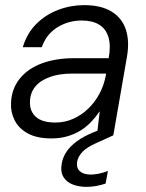

<svg xmlns="http://www.w3.org/2000/svg" viewBox="-20 -528 568 749"><path d="M181 12Q124 12 88.5 -7.5Q53 -27 37 -59Q21 -91 23 -126Q25 -181 56.5 -220.5Q88 -260 142.5 -280.5Q197 -301 269 -301H404Q413 -350 403 -383Q393 -416 366.5 -432Q340 -448 299 -448Q247 -448 204 -421.5Q161 -395 143 -344H69Q85 -398 121.5 -434.5Q158 -471 207 -489.5Q256 -508 308 -508Q374 -508 415 -483Q456 -458 471 -412.5Q486 -367 475 -305L422 0H358L369 -93H368Q354 -72 335.5 -52.5Q317 -33 294.5 -19Q272 -5 243.5 3.5Q215 12 181 12ZM196 -50Q233 -50 265.5 -64.5Q298 -79 324 -104Q350 -129 367.5 -161.5Q385 -194 392 -230L394 -241H263Q211 -241 174 -227.5Q137 -214 117.5 -190Q98 -166 97 -133Q95 -95 119.5 -72.5Q144 -50 196 -50ZM317 201Q289 201 264.5 192Q240 183 227.5 162.5Q215 142 221 109Q225 86 239 64.5Q253 43 280 23Q307 3 350 -14L410 -38L422 0L358 29Q319 46 302 64Q285 82 281 102Q277 127 291.5 140Q306 153 334 153Q348 153 365.5 149.5Q383 146 401 139L392 188Q375 194 355.5 197.5Q336 201 317 201Z"/></svg>

Font: DM Sans 28pt Light
Style: Italic
Weight: 300
Italic angle: -10°
Version: Version 4.004;gftools[0.9.30]